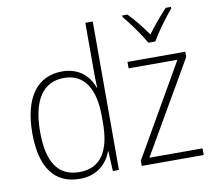

<svg xmlns="http://www.w3.org/2000/svg" viewBox="-83 -861 1087 968"><g transform="rotate(-10 460.0 -377.0)"><path d="M709 -606H744C769 -650 817 -715 852 -756V-764H825C790 -726 755 -685 726 -645C699 -684 662 -731 629 -764H603V-756C635 -718 684 -650 709 -606ZM250 10C341 10 391 -43 413 -102H415L420 0H451V-760H413V-530C413 -498 413 -464 415 -429H412C392 -489 340 -539 255 -539C127 -539 53 -440 53 -257C53 -83 120 10 250 10ZM885 0V-34H613L884 -502V-529H588V-496H838L568 -27V0ZM254 -24C143 -24 93 -105 93 -257C93 -420 151 -505 258 -505C362 -505 413 -423 413 -281V-248C413 -107 365 -24 254 -24Z"/></g></svg>

Font: Noto Sans SemiCondensed ExtraLight
Style: Regular
Weight: 200
Width: 4
Designer: Monotype Design Team
Foundry: Monotype Imaging Inc.
Version: Version 2.013